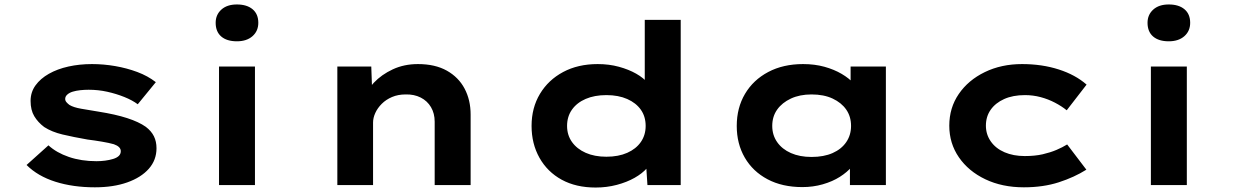

<svg xmlns="http://www.w3.org/2000/svg" viewBox="-20 -829 5524 860"><path d="M405 10Q307 10 228 -15Q149 -40 99 -90L197 -178Q233 -145 288.5 -126Q344 -107 412 -107Q432 -107 451 -109.5Q470 -112 486.5 -117Q503 -122 512 -130.5Q521 -139 521 -152Q521 -172 490 -183Q469 -189 436.5 -194.5Q404 -200 372 -204Q309 -215 260.5 -226.5Q212 -238 178 -260Q150 -281 133.5 -308.5Q117 -336 117 -377Q117 -416 139 -446.5Q161 -477 199 -498.5Q237 -520 286.5 -531Q336 -542 392 -542Q444 -542 496 -533Q548 -524 595 -506.5Q642 -489 678 -461L597 -362Q573 -380 537 -394.5Q501 -409 460.5 -418Q420 -427 377 -427Q358 -427 339.5 -425Q321 -423 306 -418.5Q291 -414 281.5 -405.5Q272 -397 272 -386Q272 -378 277.5 -371.5Q283 -365 291 -359Q309 -348 343.5 -342Q378 -336 421 -329Q497 -317 549.5 -300Q602 -283 633 -261Q658 -242 669.5 -218.5Q681 -195 681 -165Q681 -112 646.5 -73Q612 -34 550 -12Q488 10 405 10Z M961 0V-531H1122V0ZM1041 -644Q996 -644 971 -665.5Q946 -687 946 -727Q946 -763 971.5 -786Q997 -809 1041 -809Q1086 -809 1111.5 -787.5Q1137 -766 1137 -727Q1137 -690 1111 -667Q1085 -644 1041 -644Z M1491 0V-531H1643L1648 -391L1605 -381Q1620 -422 1654.5 -458.5Q1689 -495 1739.5 -518.5Q1790 -542 1852 -542Q1929 -542 1981.5 -512.5Q2034 -483 2061 -432Q2088 -381 2088 -316V0H1927V-284Q1927 -321 1910.5 -349Q1894 -377 1864.5 -392Q1835 -407 1797 -406Q1763 -406 1736 -394.5Q1709 -383 1690 -364Q1671 -345 1661 -323Q1651 -301 1651 -280V0H1572Q1534 0 1514 0Q1494 0 1491 0Z M2648 11Q2560 11 2496 -24Q2432 -59 2396.5 -122Q2361 -185 2361 -265Q2361 -346 2398.5 -408.5Q2436 -471 2502.5 -506.5Q2569 -542 2657 -542Q2708 -542 2752 -530Q2796 -518 2829.5 -499Q2863 -480 2883 -455.5Q2903 -431 2906 -407L2868 -398V-740H3029V0H2880L2871 -137L2903 -126Q2900 -101 2878.5 -76.5Q2857 -52 2822.5 -32.5Q2788 -13 2743 -1Q2698 11 2648 11ZM2696 -127Q2750 -127 2789.5 -144.5Q2829 -162 2850.5 -193Q2872 -224 2872 -265Q2872 -307 2850.5 -337.5Q2829 -368 2789.5 -385.5Q2750 -403 2696 -403Q2643 -403 2603.5 -386Q2564 -369 2542 -338Q2520 -307 2520 -265Q2520 -224 2542 -193Q2564 -162 2603.5 -144.5Q2643 -127 2696 -127Z M3574 9Q3484 9 3418 -26Q3352 -61 3316 -123Q3280 -185 3280 -265Q3280 -346 3317 -408.5Q3354 -471 3421 -506.5Q3488 -542 3577 -542Q3629 -542 3672.5 -530Q3716 -518 3750 -498Q3784 -478 3804 -455Q3824 -432 3829 -409L3790 -405V-531H3948V0H3787V-144L3820 -133Q3817 -108 3796 -83Q3775 -58 3742 -37Q3709 -16 3665.5 -3.5Q3622 9 3574 9ZM3615 -126Q3670 -126 3709.5 -143.5Q3749 -161 3770.5 -192.5Q3792 -224 3792 -265Q3792 -307 3770.5 -338Q3749 -369 3709.5 -387.5Q3670 -406 3615 -406Q3562 -406 3522.5 -387.5Q3483 -369 3461 -338Q3439 -307 3439 -265Q3439 -224 3461 -192.5Q3483 -161 3522.5 -143.5Q3562 -126 3615 -126Z M4566 10Q4469 10 4393.5 -26Q4318 -62 4275 -124.5Q4232 -187 4232 -266Q4232 -346 4274.5 -408Q4317 -470 4391 -506Q4465 -542 4558 -542Q4647 -542 4722 -518Q4797 -494 4847 -450L4758 -335Q4736 -353 4705.5 -369Q4675 -385 4641 -394Q4607 -403 4571 -403Q4517 -403 4478 -385.5Q4439 -368 4417.5 -337.5Q4396 -307 4396 -266Q4396 -227 4418 -195.5Q4440 -164 4479.5 -147Q4519 -130 4570 -130Q4616 -130 4650.5 -138Q4685 -146 4712 -157.5Q4739 -169 4760 -182L4846 -69Q4792 -35 4722.5 -12.5Q4653 10 4566 10Z M5135 0V-531H5296V0ZM5215 -644Q5170 -644 5145 -665.5Q5120 -687 5120 -727Q5120 -763 5145.5 -786Q5171 -809 5215 -809Q5260 -809 5285.5 -787.5Q5311 -766 5311 -727Q5311 -690 5285 -667Q5259 -644 5215 -644Z"/></svg>

Font: Lexend Tera
Style: Bold
Weight: 700
Designer: Bonnie Shaver-Troup, Thomas Jockin
Foundry: Lexend
Version: Version 1.007